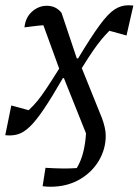

<svg xmlns="http://www.w3.org/2000/svg" viewBox="-29 -509 527 730"><path d="M-9 5 14 -108 80 -90Q99 -108 113 -125Q127 -142 145.5 -169.5Q164 -197 196 -248L136 -413Q119 -412 100.5 -409.5Q82 -407 64 -405Q68 -443 93 -465Q118 -487 149 -487Q184 -487 205 -460L263 -287H268Q318 -370 350 -413.5Q382 -457 406.5 -473Q431 -489 459 -489Q463 -489 468 -488.5Q473 -488 478 -488L452 -374L387 -392Q370 -375 356 -358Q342 -341 325 -316.5Q308 -292 282 -250L359 -59Q365 -43 369 -25.5Q373 -8 373 7Q373 58 346.5 102.5Q320 147 272.5 174Q225 201 163 201Q157 201 147.5 200.5Q138 200 133 199L144 129Q174 131 206 131.5Q238 132 263 130Q280 101 288 67.5Q296 34 298 -2L214 -212H210Q168 -139 138 -94.5Q108 -50 84.5 -27.5Q61 -5 39 1.5Q17 8 -9 5Z"/></svg>

Font: Piazzolla
Style: Italic
Weight: 400
Italic angle: -11.3°
Designer: Juan Pablo del Peral
Foundry: Huerta Tipografica
Version: Version 1.330